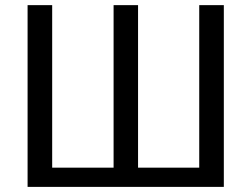

<svg xmlns="http://www.w3.org/2000/svg" viewBox="-20 -731 983 751"><path d="M184.1 -710.9V-75.2H424.3V-710.9H520V-75.2H759.3V-710.9H855.5V0H87.9V-710.9Z"/></svg>

Font: GeogebraSans
Style: Regular
Weight: 400
Designer: Google
Version: Version 1.100140; 2013